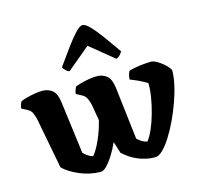

<svg xmlns="http://www.w3.org/2000/svg" viewBox="-119 -906 1076 1027"><g transform="rotate(-15 418.5 -392.0)"><path d="M315 0Q286 0 256.5 -6.5Q227 -13 200 -24.5Q173 -36 150.5 -50Q128 -64 113 -80L60 -358Q56 -376 48.5 -394Q41 -412 23 -421L-8 -437Q-8 -448 -4 -458.5Q0 -469 4 -475Q14 -480 36 -486Q58 -492 82.5 -496Q107 -500 123 -500Q158 -500 180.5 -481Q203 -462 209 -411L246 -125Q254 -115 268.5 -105Q283 -95 298 -92Q314 -111 329 -140Q344 -169 356.5 -203Q369 -237 377 -270L362 -358Q358 -376 350 -394Q342 -412 324 -421L294 -437Q294 -447 298 -457.5Q302 -468 305 -475Q316 -480 337.5 -486Q359 -492 383.5 -496Q408 -500 424 -500Q459 -500 481.5 -481Q504 -462 510 -412L544 -123Q553 -114 566.5 -105Q580 -96 598 -92Q616 -115 631.5 -151Q647 -187 659 -230Q671 -273 678 -315Q685 -357 684 -393Q675 -399 662.5 -405.5Q650 -412 636.5 -418.5Q623 -425 611.5 -429.5Q600 -434 592 -437Q592 -452 596 -464.5Q600 -477 604 -483Q620 -488 643 -492Q666 -496 689 -498Q712 -500 726 -500Q739 -500 755.5 -491Q772 -482 788 -469Q804 -456 814.5 -443Q825 -430 825 -424Q825 -392 815.5 -348Q806 -304 789 -256.5Q772 -209 750.5 -163.5Q729 -118 705.5 -81Q682 -44 659.5 -22Q637 0 617 0Q590 0 565 -6Q540 -12 518 -21.5Q496 -31 477.5 -44Q459 -57 443 -72L423 -136Q406 -98 386.5 -67.5Q367 -37 349 -18.5Q331 0 315 0ZM293 -563Q281 -567 272.5 -576Q264 -585 259 -594Q296 -646 327.5 -689Q359 -732 383.5 -758Q408 -784 423 -784Q439 -784 463.5 -758.5Q488 -733 519.5 -690Q551 -647 587 -595Q583 -588 574.5 -577.5Q566 -567 552 -563L421 -670Z"/></g></svg>

Font: Texturina Medium 12pt ExtraBold
Style: Regular
Weight: 800
Version: Version 1.002